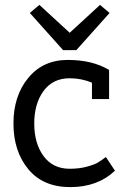

<svg xmlns="http://www.w3.org/2000/svg" viewBox="-20 -755 505 785"><path d="M426 -469V-350H356V-417Q313 -435 265 -435Q196 -435 158 -383Q120 -331 120 -250Q120 -169 158 -117Q196 -65 265 -65Q304 -65 335 -73.5Q366 -82 379.5 -90Q393 -98 413 -113L450 -57Q379 10 267.5 10Q156 10 95.5 -63.5Q35 -137 35 -250Q35 -363 95.5 -436.5Q156 -510 257 -510Q358 -510 426 -469ZM428 -702 292 -550H238L102 -702L141 -735L265 -621L389 -735Z"/></svg>

Font: Cherry Swash
Style: Regular
Weight: 400
Designer: Kasatkina Nataliya
Foundry: Nataliya Kasatkina
Version: Version 1.001